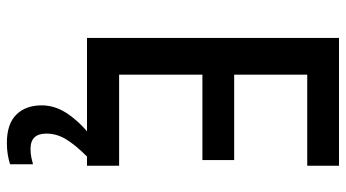

<svg xmlns="http://www.w3.org/2000/svg" viewBox="-238 -516 981 544"><g transform="rotate(90 252.0 -243.5)"><path d="M449 0H87V-714H449V-624H191V-417H433V-327H191V-91H449ZM358 115Q358 160 401 160Q416 160 426.5 157.5Q437 155 445 153V218Q432 222 417.5 224.5Q403 227 384 227Q331 227 304.5 200.5Q278 174 278 128Q278 87 306 49Q334 11 370 -14L423 0Q390 33 374 59.5Q358 86 358 115Z"/></g></svg>

Font: Noto Sans Gurmukhi SemiCondensed Medium
Style: Regular
Weight: 500
Width: 4
Designer: Jelle Bosma - Monotype Design Team
Foundry: Monotype Imaging Inc.
Version: Version 2.004; ttfautohint (v1.8.4.7-5d5b)